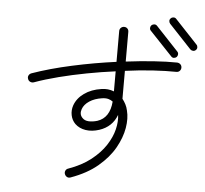

<svg xmlns="http://www.w3.org/2000/svg" viewBox="-60 -942 1120 1049"><g transform="rotate(5 500.0 -418.0)"><path d="M365 41Q355 45 346 40.5Q337 36 333 26Q329 16 333.5 6.5Q338 -3 348 -6Q421 -32 470.5 -71Q520 -110 549 -154.5Q578 -199 588.5 -242.5Q599 -286 594 -322Q569 -255 499 -232Q459 -219 424 -224.5Q389 -230 366 -252Q347 -271 341.5 -298Q336 -325 345 -352Q359 -392 397.5 -419.5Q436 -447 491 -455Q527 -461 560 -448V-558Q483 -548 404 -533Q325 -518 252.5 -499.5Q180 -481 119 -459Q109 -456 99.5 -460.5Q90 -465 87 -475Q83 -485 87.5 -494Q92 -503 102 -507Q198 -541 319 -567.5Q440 -594 560 -610V-779Q560 -790 567.5 -797Q575 -804 585 -804Q596 -804 603 -797Q610 -790 610 -779V-616Q690 -626 762.5 -631Q835 -636 891 -635Q902 -634 909 -627Q916 -620 916 -609Q916 -599 909 -591.5Q902 -584 891 -584Q836 -585 763 -580.5Q690 -576 610 -565V-412Q620 -399 628 -384Q636 -369 640 -350Q651 -308 642 -254.5Q633 -201 601.5 -145Q570 -89 512 -40Q454 9 365 41ZM484 -280Q551 -302 558 -392Q548 -400 533.5 -404Q519 -408 499 -405Q458 -399 430 -380.5Q402 -362 393 -336Q383 -307 402 -288Q414 -275 435.5 -273.5Q457 -272 484 -280ZM885 -665Q878 -659 869.5 -659Q861 -659 855 -666L732 -796Q726 -802 726.5 -811Q727 -820 733 -826Q740 -832 749 -832Q758 -832 764 -825L886 -695Q892 -689 891.5 -680Q891 -671 885 -665ZM986 -712Q980 -706 971 -706.5Q962 -707 956 -713L834 -843Q828 -850 828 -858.5Q828 -867 835 -873Q841 -879 850 -879Q859 -879 865 -872L987 -742Q993 -736 993 -727Q993 -718 986 -712Z"/></g></svg>

Font: Kurewa Gothic CJK TC Regular
Style: Regular
Weight: 400
Designer: Max Yao
Foundry: Max-Everyday
Version: Version 1.071; ttfautohint (v1.8.3)